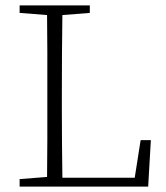

<svg xmlns="http://www.w3.org/2000/svg" viewBox="-20 -694 617 714"><path d="M53 -646V-674H314V-646L212 -638Q211 -570 210.5 -497.5Q210 -425 210 -342V-289Q210 -234 210.5 -167.5Q211 -101 212 -33H481L503 -173H541L531 0H53V-28L155 -36Q156 -104 156 -172.5Q156 -241 156 -310V-364Q156 -433 156 -502Q156 -571 155 -638Z"/></svg>

Font: Source Serif Pro Light
Style: Regular
Weight: 300
Designer: Frank Grießhammer
Foundry: Adobe Systems Incorporated
Version: Version 3.001;hotconv 1.0.111;makeotfexe 2.5.65597